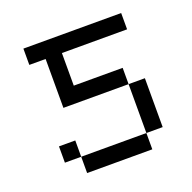

<svg xmlns="http://www.w3.org/2000/svg" viewBox="-96 -596 692 692"><g transform="rotate(-20 250.0 -250.0)"><path d="M437.5 -437.5V-500H62.5V-437.5H125V-250H375V-62.5H125V0H375V-62.5H437.5V-250H375V-312.5H187.5Q187.5 -312.5 187.5 -437.5ZM125 -62.5V-125H62.5V-62.5Z"/></g></svg>

Font: UnifontExMono
Style: Regular
Weight: 500
Version: Version 15.0.06